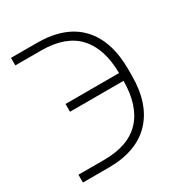

<svg xmlns="http://www.w3.org/2000/svg" viewBox="-128 -591 616 667"><g transform="rotate(-30 179.5 -257.0)"><path d="M311.5 -242.2H96.7V-273.4H311.5Q310.5 -373 262 -424.8Q213.4 -476.6 116.2 -476.6H12.7V-506.8H116.2Q229 -506.8 287.4 -445.3Q345.7 -383.8 345.7 -268.6V-244.1Q345.7 -130.4 286.9 -68.6Q228 -6.8 116.2 -6.8H12.7V-38.1H116.2Q213.4 -38.1 262.2 -90.3Q311 -142.6 311.5 -242.2Z"/></g></svg>

Font: Pretendard Thin
Style: Regular
Weight: 100
Designer: Base glyphs from Inter by Rasmus Andersson; Hangeul glyphs from Noto Sans CJK(Source Han Sans) by Jang Soo-young and Kan
Foundry: Kil Hyung-jin
Version: Version 1.309